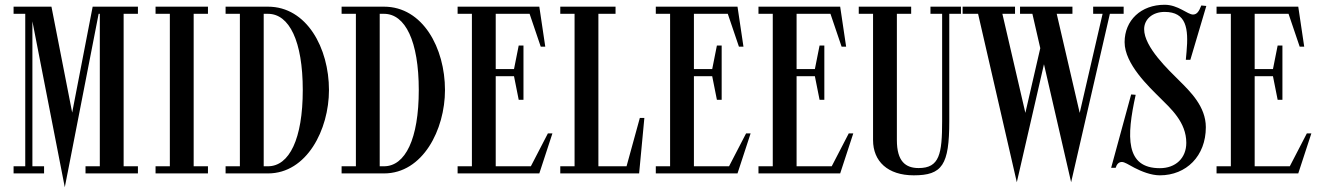

<svg xmlns="http://www.w3.org/2000/svg" viewBox="-20 -728 5557 806"><path d="M559 -670V-700H369L283 -255.4L196 -700H37V-670H86V-30H37V0H165V-30H116V-638.5L252 58L263.9 -3.1H264L394.1 -670.1H399V-30.1H339V-0.1H559V-30.1H499V-670.1Z M853 -700H633V-670H693V-30H633V0H853V-30H793V-670H853Z M1105 -700H927V-670H987V-30H927V0H1105C1268 0 1361 -184 1361 -350C1361 -526 1268 -700 1105 -700ZM1087 -30V-670H1105C1194.5 -670 1251 -555 1251 -350C1251 -145 1194.5 -30 1105 -30Z M1592 -700H1414V-670H1474V-30H1414V0H1592C1755 0 1848 -184 1848 -350C1848 -526 1755 -700 1592 -700ZM1574 -30V-670H1592C1681.5 -670 1738 -555 1738 -350C1738 -145 1681.5 -30 1592 -30Z M2208.5 -30H2061V-408H2137.8L2157.5 -309H2177.5V-537H2157.5L2137.8 -438H2061V-670H2203.2L2250 -532H2269L2244 -700H1901V-670H1961V-30H1901V0H2244L2299 -168H2280Z M2610.2 -30H2492V-670H2564V-700H2332V-670H2392V-30H2332V0H2663L2685 -233H2666Z M3040.5 -30H2893V-408H2969.8L2989.5 -309H3009.5V-537H2989.5L2969.8 -438H2893V-670H3035.2L3082 -532H3101L3076 -700H2733V-670H2793V-30H2733V0H3076L3131 -168H3112Z M3471.5 -30H3324V-408H3400.8L3420.5 -309H3440.5V-537H3420.5L3400.8 -438H3324V-670H3466.2L3513 -532H3532L3507 -700H3164V-670H3224V-30H3164V0H3507L3562 -168H3543Z M4014 -700H3886V-670H3935V-219.5C3935 -82 3924 -22.5 3836.5 -22.5C3781.5 -22.5 3745 -50.5 3745 -140V-670H3805V-700H3585V-670H3645V-140C3645 -51 3706.5 8 3816 8C3935.5 8 3965 -35.5 3965 -219.5V-670H4014Z M4697 -700H4569V-670H4608.6L4512.5 -254L4416 -670H4482V-700H4262V-670H4313.9L4347 -525.8L4284.4 -254.2L4187.9 -670H4241V-700H4021V-670H4085.9L4248.5 37L4362.5 -458.4L4476.5 37L4639.1 -670H4697Z M4849 8C4960 8 5042 -73 5042 -194C5042 -281 4976 -344 4931 -389C4886 -434 4783 -530 4783 -605.5C4783 -646.5 4817.5 -678 4869 -678C4960.5 -678 4970 -609 4961 -510L4958 -477H4977L5044 -703L5023 -705C5013 -679 5004 -667 4988 -667C4965 -667 4926 -708 4869 -708C4770 -708 4701 -643 4701 -551C4701 -459 4804 -363 4849 -318C4894 -273 4960 -215.5 4960 -128.5C4960 -64.5 4915.5 -22 4849 -22C4704 -22 4708.5 -153.5 4747.5 -330L4728.5 -331.5L4644.5 -23.5H4663.5C4667.5 -37.5 4675.5 -47.5 4688.5 -48C4701 -48.5 4716.5 -37 4742.5 -23.5C4771.5 -8.5 4812 8 4849 8Z M5394.5 -30H5247V-408H5323.8L5343.5 -309H5363.5V-537H5343.5L5323.8 -438H5247V-670H5389.2L5436 -532H5455L5430 -700H5087V-670H5147V-30H5087V0H5430L5485 -168H5466Z"/></svg>

Font: Picaflor 12 pt
Style: Regular
Weight: 400
Designer: Ariel Martín Pérez
Foundry: Tunera Type Foundry
Version: Version 1.000;hotconv 1.0.109;makeotfexe 2.5.65596